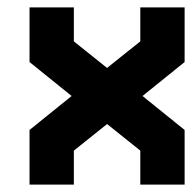

<svg xmlns="http://www.w3.org/2000/svg" viewBox="-20 -500 520 520"><path d="M60 -480H180V-388L270 -316L360 -388V-480H480V-332L366 -240L480 -148V0H360V-92L270 -164L180 -92V0H60V-148L174 -240L60 -332Z"/></svg>

Font: SOV_raksil
Style: bold
Weight: 700
Version: Version 1.00